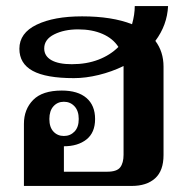

<svg xmlns="http://www.w3.org/2000/svg" viewBox="-20 -614 618 634"><path d="M493 -479Q520 -443 520 -394V-102Q520 -50 492 -25Q464 0 415 0H59V-205Q59 -253 89.5 -284Q120 -315 184 -315Q237 -315 265.5 -290.5Q294 -266 294 -221Q294 -176 265.5 -153.5Q237 -131 191 -131V-47H334Q366 -47 377 -61.5Q388 -76 388 -103V-396Q349 -377 306 -366.5Q263 -356 224 -356Q132 -356 88 -380Q44 -404 44 -453Q44 -505 101 -532.5Q158 -560 251 -560Q350 -560 416 -534Q425 -566 425 -594H535Q532 -531 493 -479ZM371 -459Q353 -487 318.5 -502Q284 -517 238 -517Q192 -517 159 -500.5Q126 -484 126 -454Q126 -429 149.5 -415.5Q173 -402 217 -402Q266 -402 305 -417Q344 -432 371 -459ZM191 -165Q212 -165 226 -179.5Q240 -194 240 -221Q240 -248 226 -263Q212 -278 191 -278Q170 -278 156.5 -263Q143 -248 143 -221Q143 -194 156.5 -179.5Q170 -165 191 -165Z"/></svg>

Font: Trirong SemiBold
Style: Regular
Weight: 600
Designer: Katatrad Team
Foundry: CadsonDemak
Version: Version 1.000